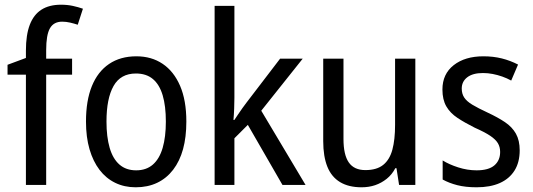

<svg xmlns="http://www.w3.org/2000/svg" viewBox="-20 -785 2264 815"><path d="M286 -468H176V0H90V-468H12V-510L90 -539V-570Q90 -637 106.5 -680Q123 -723 156 -744Q189 -765 239 -765Q266 -765 289 -760Q312 -755 332 -748L310 -680Q295 -685 278 -689Q261 -693 244 -693Q208 -693 192 -665Q176 -637 176 -572V-536H286Z M771 -269Q771 -203 757 -152Q743 -101 715 -64.5Q687 -28 647 -9Q607 10 556 10Q508 10 469 -9Q430 -28 402.5 -64Q375 -100 360 -151.5Q345 -203 345 -269Q345 -358 370 -419.5Q395 -481 443 -513.5Q491 -546 559 -546Q623 -546 670.5 -514Q718 -482 744.5 -420.5Q771 -359 771 -269ZM432 -269Q432 -204 445.5 -157.5Q459 -111 487 -86.5Q515 -62 558 -62Q601 -62 629 -86.5Q657 -111 670.5 -157.5Q684 -204 684 -269Q684 -335 670.5 -380.5Q657 -426 629 -449.5Q601 -473 557 -473Q492 -473 462 -420Q432 -367 432 -269Z M975 -370Q975 -350 974 -324Q973 -298 971 -276H975Q981 -285 990 -298.5Q999 -312 1009 -326Q1019 -340 1026 -349L1169 -536H1265L1089 -315L1277 0H1179L1032 -255L975 -198V0H891V-760H975Z M1743 -536V0H1674L1663 -71H1658Q1644 -44 1621.5 -26Q1599 -8 1572.5 1Q1546 10 1515 10Q1460 10 1423.5 -12Q1387 -34 1369.5 -77.5Q1352 -121 1352 -186V-536H1438V-195Q1438 -128 1460.5 -95.5Q1483 -63 1531 -63Q1579 -63 1606.5 -85Q1634 -107 1645.5 -149.5Q1657 -192 1657 -255V-536Z M2186 -147Q2186 -96 2164 -61Q2142 -26 2101.5 -8Q2061 10 2003 10Q1956 10 1921 1Q1886 -8 1859 -23V-104Q1886 -87 1925 -74.5Q1964 -62 2003 -62Q2054 -62 2078.5 -83Q2103 -104 2103 -140Q2103 -161 2093.5 -177Q2084 -193 2061 -208.5Q2038 -224 1995 -243Q1953 -264 1922 -284.5Q1891 -305 1874.5 -333.5Q1858 -362 1858 -405Q1858 -471 1906 -508.5Q1954 -546 2032 -546Q2074 -546 2110 -537Q2146 -528 2179 -511L2150 -443Q2132 -453 2112 -460Q2092 -467 2071.5 -471Q2051 -475 2030 -475Q1987 -475 1963.5 -457Q1940 -439 1940 -409Q1940 -387 1950.5 -371Q1961 -355 1985 -340.5Q2009 -326 2050 -307Q2093 -287 2123.5 -266.5Q2154 -246 2170 -217.5Q2186 -189 2186 -147Z"/></svg>

Font: Noto Sans Display SemiCondensed
Style: Regular
Weight: 400
Width: 4
Version: Version 2.003